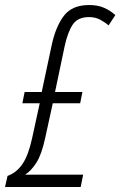

<svg xmlns="http://www.w3.org/2000/svg" viewBox="-48 -744 479 764"><path d="M-18 -44Q18 -57 41.5 -91.5Q65 -126 80 -195L110 -333H41L50 -378H118L158 -566Q174 -639 206.5 -681.5Q239 -724 307 -724Q341 -724 366 -713Q391 -702 411 -684L384 -643Q369 -656 350 -666Q331 -676 306 -676Q261 -676 241 -645.5Q221 -615 209 -559L171 -378H280L271 -333H162L132 -196Q118 -130 97 -97Q76 -64 52 -49H283L273 0H-28Z"/></svg>

Font: Noto Sans ExtraCondensed Light
Style: Italic
Weight: 300
Width: 2
Italic angle: -12°
Designer: Monotype Design Team
Foundry: Monotype Imaging Inc.
Version: Version 2.013; ttfautohint (v1.8.4.7-5d5b)